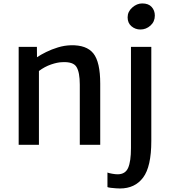

<svg xmlns="http://www.w3.org/2000/svg" viewBox="-20 -822 957 1090"><path d="M86 0V-556H189.5L190 -497Q210.5 -511 241.8 -526.5Q273 -542 309.2 -553Q345.5 -564 381.5 -565Q471 -567.5 510 -518.8Q549 -470 549 -347.5V0H433V-341.5Q433 -411.5 414.2 -442Q395.5 -472.5 333 -469Q306.5 -468.5 270 -456Q233.5 -443.5 201 -419V0ZM590 240V157.5Q598 161 616.5 164.2Q635 167.5 647.5 167.5Q691.5 167.5 707.5 130.8Q723.5 94 723.5 19V-556H839V-22Q839 124 792.5 186Q746 248 661 248Q653.5 248 638 247Q622.5 246 608.5 244.2Q594.5 242.5 590 240ZM777 -654.5Q748 -654.5 726.2 -673Q704.5 -691.5 704.5 -723.5Q704.5 -756 730.8 -779.2Q757 -802.5 787.5 -802.5Q823 -802.5 841 -782.5Q859 -762.5 859 -733.5Q859 -699 834.2 -676.8Q809.5 -654.5 777 -654.5Z"/></svg>

Font: Merriweather Sans
Style: Regular
Weight: 400
Designer: Eben Sorkin
Foundry: Eben Sorkin
Version: Version 1.008; ttfautohint (v1.7.19-72a1) -l 8 -r 50 -G 200 